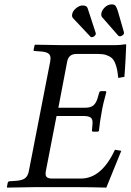

<svg xmlns="http://www.w3.org/2000/svg" viewBox="-20 -850 593 872"><path d="M553.2 -646Q553.2 -636.7 550.3 -582.3Q547.4 -527.8 544.9 -501L517.1 -496.1Q514.6 -519.5 511.7 -534.2Q508.8 -548.8 502.7 -563.7Q496.6 -578.6 487.3 -586.7Q478 -594.7 462.9 -599.9Q447.8 -605 426.8 -605H327.1Q292 -605 285.2 -570.8L245.1 -360.8H367.2Q391.1 -360.8 403.6 -370.8Q416 -380.9 422.9 -402.8L430.2 -428.2Q432.1 -436 439 -436H460L462.9 -432.1Q446.8 -374 441.9 -341.8Q433.6 -298.8 429.2 -254.9L423.8 -252H402.8Q399.4 -252 398.2 -254.6Q397 -257.3 397.9 -259.8L399.9 -285.2Q400.4 -288.1 400.4 -293.5Q400.4 -310.1 390.9 -316.7Q381.3 -323.2 358.9 -323.2H236.8L188 -71.8Q187 -64 187 -61.5Q187 -48.8 194.6 -43.9Q202.1 -39.1 216.8 -39.1H347.2Q441.4 -39.1 502 -169.9L530.8 -165L462.9 2Q386.7 0 340.8 0H134.8Q103 0 13.2 2L11.2 0L15.1 -20Q17.6 -26.9 23.9 -26.9L53.2 -28.8Q81.1 -30.8 93.8 -40.5Q106.4 -50.3 110.8 -71.8L208 -570.8Q209.5 -579.1 209.5 -585Q209.5 -600.1 199.5 -607.2Q189.5 -614.3 167 -616.2L139.2 -618.2Q130.4 -618.2 132.8 -625L137.2 -645L139.2 -647Q229 -645 259.8 -645H502.9Q525.9 -645 548.8 -648.9Q553.2 -648.9 553.2 -646ZM524.9 -685.1Q522 -685.1 518.1 -687L442.9 -772.9Q439.9 -777.3 439.9 -784.2Q439.9 -799.8 454.3 -814.9Q468.8 -830.1 487.8 -830.1Q500 -830.1 505.1 -823Q510.3 -815.9 516.1 -796.9L543 -703.1V-700.2Q543 -694.3 536.6 -689.7Q530.3 -685.1 524.9 -685.1ZM307.1 -778.8Q307.1 -796.9 323.5 -811Q339.8 -825.2 355 -825.2Q374 -825.2 377.9 -813L415 -699.2V-696.8Q415 -691.4 409.2 -686.3Q403.3 -681.2 397 -681.2Q392.1 -681.2 391.1 -683.1L312 -767.1Q307.1 -772 307.1 -778.8Z"/></svg>

Font: Linux Libertine G
Style: Italic
Weight: 400
Italic angle: -12°
Designer: Philipp H. Poll
Foundry: Philipp H. Poll
Version: Version 5.1.3